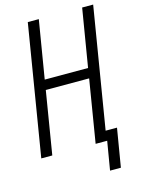

<svg xmlns="http://www.w3.org/2000/svg" viewBox="-132 -809 764 1044"><g transform="rotate(-15 250.0 -287.0)"><path d="M354 161 381 0H316L374 -353H130L72 0H10L131 -735H193L139 -409H383L437 -735H499L387 -55H451L415 161Z"/></g></svg>

Font: Iosevka SS18 Light
Style: Italic
Weight: 300
Italic angle: -9°
Monospace: yes
Designer: Belleve Invis
Foundry: Belleve Invis
Version: Version 25.1.1; ttfautohint (v1.8.4)